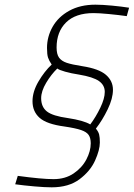

<svg xmlns="http://www.w3.org/2000/svg" viewBox="-20 -679 572 821"><path d="M45 109 56 73Q159 87 209 87Q259 87 295 62.5Q331 38 349.5 2.5Q368 -33 368 -66Q368 -89 359 -102Q350 -115 326.5 -123Q303 -131 256 -138Q180 -148 149.5 -175Q119 -202 119 -246Q119 -287 144.5 -330.5Q170 -374 201 -403Q190 -419 185.5 -432.5Q181 -446 181 -474Q181 -522 205 -564.5Q229 -607 276 -633Q323 -659 388 -659Q417 -659 459 -655Q501 -651 532 -646L522 -610Q487 -615 445 -619Q403 -623 380 -623Q303 -623 262.5 -583Q222 -543 222 -476Q222 -447 232.5 -432.5Q243 -418 265 -410.5Q287 -403 332 -396Q403 -385 433 -359Q463 -333 463 -295Q463 -258 440.5 -211.5Q418 -165 390 -129Q401 -116 404 -103.5Q407 -91 407 -70Q407 -38 386.5 7.5Q366 53 320 87.5Q274 122 201 122Q172 122 126.5 118Q81 114 45 109ZM428 -286Q428 -315 403 -332.5Q378 -350 318 -360Q285 -365 258.5 -372.5Q232 -380 225 -386Q199 -361 177.5 -325Q156 -289 156 -259Q156 -222 180.5 -202.5Q205 -183 271 -174Q337 -164 366 -147Q390 -179 409 -218.5Q428 -258 428 -286Z"/></svg>

Font: Cairo ExtraLight
Style: Italic
Weight: 275
Italic angle: -13°
Designer: Mohamed Gaber, Accademia di Belle Arti di Urbino and others
Foundry: Kief Type Foundry, Accademia di Belle Arti di Urbino and others
Version: Version 3.011